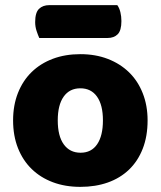

<svg xmlns="http://www.w3.org/2000/svg" viewBox="-20 -712 626 748"><path d="M133 -564Q128 -575 122.5 -591.5Q117 -608 117 -626Q117 -663 132 -677.5Q147 -692 172 -692H437Q445 -681 449 -664.5Q453 -648 453 -630Q453 -593 438.5 -578.5Q424 -564 399 -564ZM555 -243Q555 -181 536 -132.5Q517 -84 482.5 -51Q448 -18 400 -1Q352 16 293 16Q234 16 186 -2Q138 -20 103.5 -53.5Q69 -87 50 -135Q31 -183 31 -243Q31 -302 50 -350Q69 -398 103.5 -431.5Q138 -465 186 -483Q234 -501 293 -501Q352 -501 400 -482.5Q448 -464 482.5 -430.5Q517 -397 536 -349Q555 -301 555 -243ZM205 -243Q205 -182 228.5 -149.5Q252 -117 294 -117Q336 -117 358.5 -150Q381 -183 381 -243Q381 -303 358 -335.5Q335 -368 293 -368Q251 -368 228 -335.5Q205 -303 205 -243Z"/></svg>

Font: Baloo Tamma
Style: Regular
Weight: 400
Designer: Divya Kowshik and Ek Type
Foundry: Ek Type
Version: Version 1.007;PS 1.000;hotconv 1.0.88;makeotf.lib2.5.647800